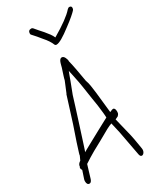

<svg xmlns="http://www.w3.org/2000/svg" viewBox="-223 -887 811 978"><g transform="rotate(-30 182.5 -397.5)"><path d="M306 24Q297 24 294 10L274 -97Q272 -110 266.5 -137Q261 -164 253 -196Q240 -192 220.5 -181.5Q201 -171 161 -148Q126 -129 107 -118.5Q88 -108 75 -99.5Q62 -91 43 -79Q38 -64 32 -43Q26 -22 20 -3Q14 14 4 14Q-11 14 -11 -8Q-11 -11 -10.5 -14Q-10 -17 -9 -20L6 -65Q1 -73 1 -78Q1 -83 4 -86V-87Q4 -100 21 -111Q27 -124 32 -135Q31 -135 35 -148.5Q39 -162 52 -202L82 -290Q90 -313 101 -350Q112 -387 129 -439L131 -442L157 -505Q159 -515 164.5 -531.5Q170 -548 177 -570Q178 -575 179.5 -580Q181 -585 182 -589Q187 -607 195 -612Q199 -614 202 -614Q212 -614 218.5 -600.5Q225 -587 224 -578Q230 -555 236 -522.5Q242 -490 249 -449L250 -446Q255 -433 258 -414Q261 -395 264 -370L277 -249L291 -255Q293 -256 297 -256Q309 -256 309 -233Q309 -223 305 -218Q301 -213 299 -211L282 -203Q283 -199 285.5 -189Q288 -179 292 -162L304 -113Q309 -94 314 -67.5Q319 -41 324 -8Q326 5 320 14.5Q314 24 306 24ZM64 -136Q65 -137 82.5 -146.5Q100 -156 125.5 -170Q151 -184 177 -198Q203 -212 222.5 -222.5Q242 -233 246 -235Q246 -240 245.5 -247Q245 -254 244 -264Q242 -287 238.5 -310.5Q235 -334 231 -357L220 -430Q217 -453 205 -509L199 -536Q196 -529 191.5 -517Q187 -505 181 -488L155 -420Q148 -398 137 -362Q126 -326 109 -274Q89 -212 80 -183.5Q71 -155 68 -146.5Q65 -138 64 -136ZM211 -683Q206 -683 203 -688Q193 -714 167 -743Q157 -756 146.5 -768Q136 -780 125 -792Q122 -795 122 -799Q122 -819 141 -819Q146 -819 150 -815Q160 -803 170 -791.5Q180 -780 190 -769Q202 -755 211 -742.5Q220 -730 225 -718Q319 -773 351 -810Q357 -817 364 -817Q376 -817 376 -805Q376 -797 371 -792Q364 -784 346.5 -769Q329 -754 302 -734Q236 -683 213 -683Z"/></g></svg>

Font: Square Peg
Style: Regular
Weight: 400
Designer: Robert E. Leuschke
Foundry: Robert E. Leuschke
Version: Version 1.010; ttfautohint (v1.8.4.7-5d5b)